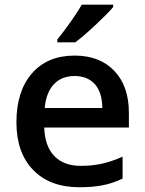

<svg xmlns="http://www.w3.org/2000/svg" viewBox="-20 -786 616 816"><path d="M317.9 9.8Q191.9 9.8 120.8 -63.7Q49.8 -137.2 49.8 -266.1Q49.8 -398.4 115.7 -474.1Q181.6 -549.8 296.9 -549.8Q403.8 -549.8 465.8 -484.9Q527.8 -419.9 527.8 -306.2V-244.1H168Q170.4 -165.5 210.4 -123.3Q250.5 -81.1 323.2 -81.1Q371.1 -81.1 412.4 -90.1Q453.6 -99.1 501 -120.1V-26.9Q459 -6.8 416 1.5Q373 9.8 317.9 9.8ZM296.9 -462.9Q242.2 -462.9 209.2 -428.2Q176.3 -393.6 169.9 -327.1H415Q414.1 -394 382.8 -428.5Q351.6 -462.9 296.9 -462.9ZM223.6 -606V-618.2Q251.5 -652.3 281 -694.3Q310.5 -736.3 327.6 -766.1H460.9V-755.9Q435.5 -726.1 385 -679Q334.5 -631.8 299.8 -606Z"/></svg>

Font: f41947593470240   
Style: Regular
Weight: 600
Foundry: Ascender Corporation
Version: Version 1.10